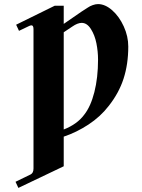

<svg xmlns="http://www.w3.org/2000/svg" viewBox="-20 -750 696 940"><path d="M292 -116V-592L334 -620C351.3 -632 366.7 -638 380 -638C397.3 -638 412.3 -628 425 -608C437.7 -588 446.7 -564.7 452 -538C457.3 -511.3 460 -484.7 460 -458C460 -399.3 454 -346.3 442 -299C430 -251.7 413.3 -214.7 392 -188C369.3 -157.3 336 -133.3 292 -116ZM56 140 70 170 292 64V-81C334 -95 374.5 -114.8 413.5 -140.5C452.5 -166.2 485.3 -196.3 512 -231C545.3 -273 569.7 -317.7 585 -365C600.3 -412.3 608 -464.7 608 -522C608 -555.3 600.7 -588.2 586 -620.5C571.3 -652.8 552.5 -679.2 529.5 -699.5C506.5 -719.8 483.3 -730 460 -730C452 -730 443.3 -728.3 434 -725C424.7 -721.7 416.7 -717.7 410 -713C403.3 -708.3 393 -701.7 379 -693L292 -633V-722H248L59 -629L73 -599L119 -621C125 -624.3 130 -626 134 -626C140.7 -626 144 -619.7 144 -607V75C144 89.7 139.3 99.3 130 104Z"/></svg>

Font: Km Standard TT
Style: Bold
Weight: 700
Designer: Alexey Kryukov <alexios@thessalonica.org.ru>
Version: Version 2.0.2